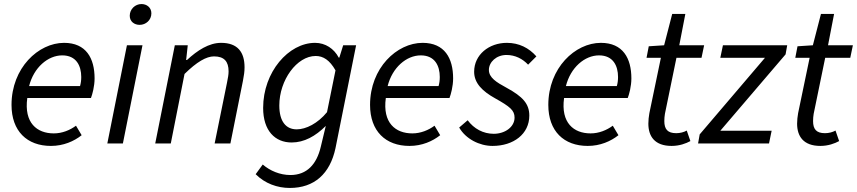

<svg xmlns="http://www.w3.org/2000/svg" viewBox="-20 -710 4240 950"><path d="M232 12C294 12 346 -11 384 -41L356 -88C326 -66 288 -50 246 -50C163 -50 98 -102 115 -225H430C437 -243 448 -283 448 -322C448 -422 406 -498 297 -498C170 -498 37 -374 37 -191C37 -61 114 12 232 12ZM124 -284C147 -376 217 -436 288 -436C358 -436 382 -384 382 -329C382 -312 380 -298 376 -284Z M511 0H588L685 -486H608ZM671 -587C702 -587 729 -611 729 -644C729 -673 706 -690 680 -690C649 -690 622 -665 622 -632C622 -603 645 -587 671 -587Z M748 0H825L893 -344C954 -404 1001 -431 1039 -431C1089 -431 1111 -406 1111 -357C1111 -340 1108 -326 1103 -300L1042 0H1120L1182 -310C1187 -337 1190 -354 1190 -377C1190 -452 1156 -498 1074 -498C1014 -498 957 -461 905 -413H901L909 -486H845Z M1414 220C1535 220 1613 150 1640 23L1742 -486H1678L1659 -425H1656C1633 -469 1590 -498 1539 -498C1408 -498 1282 -354 1282 -176C1282 -63 1341 -5 1423 -5C1485 -5 1541 -36 1592 -87L1567 17C1547 102 1499 156 1417 156C1365 156 1316 135 1280 104L1245 152C1291 198 1352 220 1414 220ZM1448 -70C1395 -70 1362 -109 1362 -188C1362 -314 1449 -433 1542 -433C1579 -433 1611 -413 1640 -362L1598 -155C1552 -99 1494 -70 1448 -70Z M2006 12C2068 12 2120 -11 2158 -41L2130 -88C2100 -66 2062 -50 2020 -50C1937 -50 1872 -102 1889 -225H2204C2211 -243 2222 -283 2222 -322C2222 -422 2180 -498 2071 -498C1944 -498 1811 -374 1811 -191C1811 -61 1888 12 2006 12ZM1898 -284C1921 -376 1991 -436 2062 -436C2132 -436 2156 -384 2156 -329C2156 -312 2154 -298 2150 -284Z M2417 12C2521 12 2599 -47 2599 -138C2599 -196 2567 -232 2486 -276C2436 -303 2399 -326 2399 -364C2399 -403 2436 -438 2486 -438C2529 -438 2566 -419 2593 -390L2634 -431C2597 -473 2548 -498 2488 -498C2399 -498 2326 -439 2326 -355C2326 -298 2368 -258 2429 -224C2504 -182 2526 -164 2526 -128C2526 -82 2479 -48 2423 -48C2371 -48 2325 -73 2294 -115L2252 -79C2284 -23 2352 12 2417 12Z M2888 12C2950 12 3002 -11 3040 -41L3012 -88C2982 -66 2944 -50 2902 -50C2819 -50 2754 -102 2771 -225H3086C3093 -243 3104 -283 3104 -322C3104 -422 3062 -498 2953 -498C2826 -498 2693 -374 2693 -191C2693 -61 2770 12 2888 12ZM2780 -284C2803 -376 2873 -436 2944 -436C3014 -436 3038 -384 3038 -329C3038 -312 3036 -298 3032 -284Z M3303 12C3342 12 3374 0 3396 -12L3378 -64C3364 -56 3345 -51 3326 -51C3283 -51 3267 -71 3267 -111C3267 -123 3268 -135 3270 -147L3327 -424H3451L3464 -486H3341L3371 -641H3306L3266 -486L3190 -481L3179 -424H3250L3193 -150C3190 -132 3188 -116 3188 -98C3188 -36 3219 12 3303 12Z M3434 0H3785L3798 -63H3544L3867 -441L3875 -486H3557L3544 -424H3765L3442 -45Z M4039 12C4078 12 4110 0 4132 -12L4114 -64C4100 -56 4081 -51 4062 -51C4019 -51 4003 -71 4003 -111C4003 -123 4004 -135 4006 -147L4063 -424H4187L4200 -486H4077L4107 -641H4042L4002 -486L3926 -481L3915 -424H3986L3929 -150C3926 -132 3924 -116 3924 -98C3924 -36 3955 12 4039 12Z"/></svg>

Font: Source Sans Pro
Style: Italic
Weight: 400
Italic angle: -11°
Designer: Paul D. Hunt
Foundry: Adobe Systems Incorporated
Version: Version 3.006;hotconv 1.0.111;makeotfexe 2.5.65597